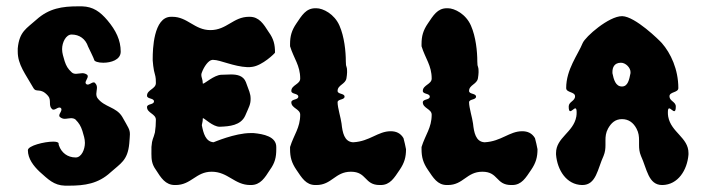

<svg xmlns="http://www.w3.org/2000/svg" viewBox="-20 -584 2227 606"><path d="M165 -131C165 -135 158 -137 148 -137C120 -137 68 -124 68 -110C68 -83 86 -60 105 -42C132 -18 150 1 185 2H198C247 2 290 -4 329 -40C360 -68 383 -77 388 -131C389 -145 390 -154 390 -160C390 -176 385 -181 366 -215C347 -247 310 -245 288 -274C285 -278 284 -283 284 -288C284 -294 286 -301 286 -307C286 -312 285 -317 280 -322C273 -330 260 -311 252 -319C251 -320 250 -321 250 -323C250 -329 257 -337 257 -343C257 -344 257 -346 255 -348C251 -351 246 -353 240 -353C234 -353 226 -351 220 -351C215 -351 210 -352 206 -356C194 -367 189 -376 184 -391C180 -405 176 -416 176 -429C176 -450 188 -475 206 -475C231 -475 250 -461 258 -437C259 -435 277 -398 277 -396C277 -390 290 -386 306 -386C330 -386 361 -395 361 -421C361 -457 346 -488 319 -520C296 -547 274 -563 239 -564H226C177 -564 135 -558 95 -522C64 -494 41 -485 36 -431V-421C36 -380 60 -351 85 -307C95 -289 107 -310 132 -281C143 -268 132 -251 144 -240C152 -232 164 -250 172 -243C180 -235 161 -222 169 -215C173 -211 179 -209 184 -209C191 -209 198 -211 204 -211C209 -211 214 -210 218 -207C230 -195 235 -186 240 -171C244 -157 248 -146 248 -133C248 -112 237 -87 219 -87C193 -87 174 -102 166 -125C165 -127 165 -129 165 -131Z M469 -166C464 -145 460 -147 458 -120V-113C458 -108 457.9 -103.3 457.9 -98.8C457.9 -80.6 459.2 -65.6 472 -48C488 -23 502 0 532 0H534C584 0 598 -42 648 -42C700 -42 720 0 770 0H772C802 0 816 -23 832 -48C848 -70 852 -88 852 -113V-120C852 -153 812 -161 780 -164H771C721 -164 655 -135 654 -135C629 -137 622 -163 617 -189C619 -202 620 -199 620 -210C620 -211 621 -211 621 -211C625 -211 652 -184 673 -184H674C704 -185 740 -188 754 -219C766 -247 771 -254 771 -272C771 -289 766 -297 756 -325C748 -345 729 -349 709 -349C699 -349 688 -348 678 -348C656 -347 626 -320 621 -320C621 -320 620 -320 620 -321C620 -333.2 615.4 -339.6 615.4 -347.2C615.4 -349.6 615.8 -352.1 617 -355C624 -374 638 -394 650 -395H652C652.5 -395 652.9 -395 653.4 -395C674.9 -395 717 -374 761 -372C766 -372 771 -372 776 -373C808 -377 848 -416 848 -418C848 -443 844 -461 828 -483C812 -508 798 -531 768 -531H766C716 -531 696 -489 644 -489C594 -489 572 -531 524 -531H520C464 -531 462 -425 462 -400V-393C463 -381 464 -371 466 -361C470 -343 472 -344 472 -322C472 -303 444 -301 444 -282C444 -271 466 -275 466 -264C466 -253 444 -257 444 -246C444 -227 472 -225 472 -206C472 -192 471 -179 469 -166Z M1058 -194C1056 -211 1045.5 -244 1045.5 -261C1045.5 -272 1067.5 -268 1067.5 -279C1067.5 -290 1045.5 -286 1045.5 -297C1045.5 -316 1070.5 -318 1073.5 -337C1074.5 -344 1075.5 -350 1075.5 -356C1075.5 -381 1071.5 -366.7 1071.5 -390.1C1071.5 -421.6 1066.9 -467.9 1051.5 -503C1035.5 -540 999.5 -558 978.5 -558H975.5C945.5 -558 932.5 -535 915.5 -510C900.5 -488 895.5 -470 895.5 -445V-438C907.5 -399 927.5 -377.5 927.5 -336C927.5 -317.9 899.5 -315.7 899.5 -297C899.5 -286 921.5 -290 921.5 -279C921.5 -268 899.5 -272 899.5 -261C899.5 -242.3 927.5 -240.1 927.5 -222C927.5 -180.5 907.5 -159 895.5 -120V-113C895.5 -88 900.5 -70 915.5 -48C932.5 -23 945.5 0 975.5 0H978.5C1027.5 0 1037.5 -42 1087.5 -42C1138.5 -42 1129.5 0 1178.5 0H1181.5C1211.5 0 1224.5 -23 1241.5 -48C1256.5 -70 1261.5 -88 1261.5 -113C1261.5 -115 1254.5 -146 1253.5 -148C1244 -164 1230 -169.8 1213.1 -169.8C1173 -169.8 1146.8 -137.8 1095.5 -135H1093.5C1066.5 -137 1061 -166 1058 -194Z M1473 -194C1471 -211 1460.5 -244 1460.5 -261C1460.5 -272 1482.5 -268 1482.5 -279C1482.5 -290 1460.5 -286 1460.5 -297C1460.5 -316 1485.5 -318 1488.5 -337C1489.5 -344 1490.5 -350 1490.5 -356C1490.5 -381 1486.5 -366.7 1486.5 -390.1C1486.5 -421.6 1481.9 -467.9 1466.5 -503C1450.5 -540 1414.5 -558 1393.5 -558H1390.5C1360.5 -558 1347.5 -535 1330.5 -510C1315.5 -488 1310.5 -470 1310.5 -445V-438C1322.5 -399 1342.5 -377.5 1342.5 -336C1342.5 -317.9 1314.5 -315.7 1314.5 -297C1314.5 -286 1336.5 -290 1336.5 -279C1336.5 -268 1314.5 -272 1314.5 -261C1314.5 -242.3 1342.5 -240.1 1342.5 -222C1342.5 -180.5 1322.5 -159 1310.5 -120V-113C1310.5 -88 1315.5 -70 1330.5 -48C1347.5 -23 1360.5 0 1390.5 0H1393.5C1442.5 0 1452.5 -42 1502.5 -42C1553.5 -42 1544.5 0 1593.5 0H1596.5C1626.5 0 1639.5 -23 1656.5 -48C1671.5 -70 1676.5 -88 1676.5 -113C1676.5 -115 1669.5 -146 1668.5 -148C1659 -164 1645 -169.8 1628.1 -169.8C1588 -169.8 1561.8 -137.8 1510.5 -135H1508.5C1481.5 -137 1476 -166 1473 -194Z M1940 -386C1955 -386 1970 -370 1970 -357V-353C1966 -333 1962 -311 1943 -311C1923 -311 1917 -333 1913 -353V-357C1913 -370 1918 -386 1940 -386ZM1944 -533C1943.7 -533 1943.4 -533 1943.1 -533C1901.9 -533 1827.9 -468.8 1819 -448C1804 -411 1767 -365 1767 -306C1767 -291 1795 -295 1795 -280C1795 -265 1775 -263 1775 -248C1775 -208 1800 -265 1800 -230C1800 -226 1800 -221 1799 -216C1790 -166 1735 -150 1735 -101V-96C1739 -47 1768 -1 1817 0H1818C1862 0 1866 -51 1885 -92C1890 -104 1891 -115 1891 -126V-141C1891 -153 1892 -165 1899 -178C1909 -196 1922 -208 1943 -208C1964 -208 1979 -197 1989 -178C1996 -165 1997 -153 1997 -141V-126C1997 -115 1998 -104 2003 -92C2022 -51 2026 0 2070 0H2071C2120 -1 2149 -47 2153 -96V-101C2153 -150 2098 -166 2089 -216C2088 -221 2088 -226 2088 -230C2088 -265 2113 -208 2113 -248C2113 -263 2093 -265 2093 -280C2093 -295 2121 -291 2121 -306C2121 -365 2097 -416 2069 -448C2061 -457 1985 -532 1944 -533Z"/></svg>

Font: Chromatic Etruscan
Style: Regular
Weight: 400
Version: Version 000.910